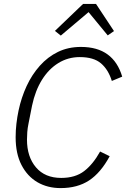

<svg xmlns="http://www.w3.org/2000/svg" viewBox="-20 -950 645 982"><path d="M290 12Q223 12 171.5 -18Q120 -48 90 -106Q60 -164 60 -248Q60 -283 64 -317.5Q68 -352 75 -385Q89 -451 116 -509.5Q143 -568 183.5 -613.5Q224 -659 276.5 -684.5Q329 -710 394 -710Q478 -710 530.5 -671.5Q583 -633 605 -558L552 -536Q534 -594 496.5 -626Q459 -658 388 -658Q328 -658 278.5 -627.5Q229 -597 194.5 -541.5Q160 -486 144 -410L126 -319Q121 -295 119.5 -274Q118 -253 118 -236Q118 -148 164 -94Q210 -40 293 -40Q365 -40 410.5 -75Q456 -110 492 -175L541 -151Q495 -66 435.5 -27Q376 12 290 12ZM405 -930H471L563 -791L531 -769L433 -888L291 -768L261 -792Z"/></svg>

Font: IBM Plex Sans Light
Style: Italic
Weight: 300
Italic angle: -11.31°
Designer: Mike Abbink, Paul van der Laan, Pieter van Rosmalen
Foundry: Bold Monday
Version: Version 3.201